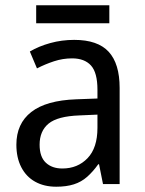

<svg xmlns="http://www.w3.org/2000/svg" viewBox="-20 -697 548 727"><path d="M261 -546Q350 -546 391.5 -501Q433 -456 433 -364V0H370L355 -75H352Q332 -47 310 -27.5Q288 -8 259.5 1Q231 10 193 10Q147 10 113 -9Q79 -28 60.5 -64Q42 -100 42 -149Q42 -229 98.5 -273Q155 -317 269 -321L349 -324V-357Q349 -422 324.5 -449Q300 -476 253 -476Q218 -476 184.5 -465Q151 -454 120 -438L93 -502Q127 -522 170.5 -534Q214 -546 261 -546ZM281 -260Q198 -257 164 -229Q130 -201 130 -149Q130 -103 153.5 -81Q177 -59 216 -59Q274 -59 311.5 -98Q349 -137 349 -213V-263ZM394 -677V-609H117V-677Z"/></svg>

Font: Noto Sans Devanagari SemiCondensed
Style: Regular
Weight: 400
Width: 4
Designer: Jelle Bosma - Monotype Design Team
Foundry: Monotype Imaging Inc.
Version: Version 2.006